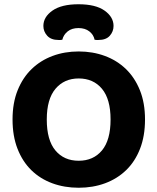

<svg xmlns="http://www.w3.org/2000/svg" viewBox="-20 -866 740 903"><path d="M662 -304Q662 -226 638.5 -166Q615 -106 573 -65.5Q531 -25 474 -4Q417 17 350 17Q283 17 226 -4Q169 -25 127.5 -65.5Q86 -106 62.5 -166Q39 -226 39 -304Q39 -382 63 -441.5Q87 -501 129 -541.5Q171 -582 227.5 -603Q284 -624 350 -624Q416 -624 473 -603Q530 -582 572 -541.5Q614 -501 638 -441.5Q662 -382 662 -304ZM500 -304Q500 -400 459.5 -448.5Q419 -497 350 -497Q282 -497 241 -448.5Q200 -400 200 -304Q200 -207 240.5 -158.5Q281 -110 350 -110Q419 -110 459.5 -158.5Q500 -207 500 -304ZM349 -734Q318 -734 298.5 -718.5Q279 -703 273 -679Q268 -678 264 -678Q260 -678 255 -678Q220 -678 202 -698Q184 -718 184 -744Q184 -786 226.5 -816Q269 -846 349 -846Q430 -846 472 -816Q514 -786 514 -744Q514 -718 496.5 -698Q479 -678 443 -678Q438 -678 434 -678Q430 -678 425 -679Q420 -703 400 -718.5Q380 -734 349 -734Z"/></svg>

Font: Baloo Bhai 2
Style: Bold
Weight: 700
Designer: Supriya Tembe, Noopur Datye and Ek Type
Foundry: Ek Type
Version: Version 1.640;PS 1.000;hotconv 16.6.51;makeotf.lib2.5.65220;